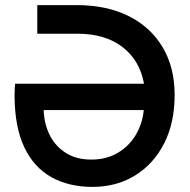

<svg xmlns="http://www.w3.org/2000/svg" viewBox="-20 -720 744 752"><path d="M342 12Q250 12 181.5 -26Q113 -64 75.5 -142.5Q38 -221 37 -343Q37 -368 39 -392H544Q528 -483 460 -535.5Q392 -588 283 -588H126V-700H280Q398 -700 484 -657Q570 -614 617 -535Q664 -456 664 -348Q664 -239 623 -158.5Q582 -78 509.5 -33Q437 12 342 12ZM338 -95Q397 -95 441.5 -121.5Q486 -148 512 -192Q538 -236 543 -289H151Q153 -234 175 -190.5Q197 -147 238 -121Q279 -95 338 -95Z"/></svg>

Font: MuseoModerno Medium
Style: Regular
Weight: 500
Designer: Pablo Cosgaya, Héctor Gatti, Marcela Romero, and the Authors of The MuseoModerno Project.
Foundry: Omnibus-Type Team
Version: Version 1.001